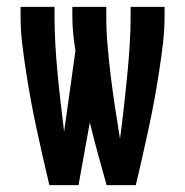

<svg xmlns="http://www.w3.org/2000/svg" viewBox="-20 -540 540 560"><path d="M124 0Q114 -41 105 -81.5Q96 -122 87 -163Q78 -204 70.5 -245Q63 -286 56.5 -327.5Q50 -369 45 -410.5Q40 -452 40 -494V-520H139V-494Q139 -452 141.5 -409.5Q144 -367 148 -324.5Q152 -282 157 -240Q162 -198 167 -156L200 -392Q196 -417 193.5 -442.5Q191 -468 191 -494V-520H290V-494Q290 -449 294 -404Q298 -359 303.5 -314Q309 -269 316 -224Q323 -179 330 -135Q336 -180 341 -224.5Q346 -269 350.5 -314Q355 -359 358 -404Q361 -449 361 -494V-520H460V-494Q460 -452 455 -410.5Q450 -369 443.5 -327.5Q437 -286 429.5 -245Q422 -204 413 -163Q404 -122 395 -81.5Q386 -41 376 0H291Q278 -46 265.5 -91.5Q253 -137 242 -183L209 0Z"/></svg>

Font: Iosevka SS18 Semibold
Style: Regular
Weight: 600
Monospace: yes
Designer: Belleve Invis
Foundry: Belleve Invis
Version: Version 25.1.1; ttfautohint (v1.8.4)